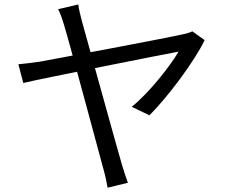

<svg xmlns="http://www.w3.org/2000/svg" viewBox="-20 -814 1040 878"><path d="M337.9 -793.6 245.7 -771.9C254.6 -755.8 262.8 -733.9 273.7 -697C297.4 -620.3 431.1 -120.3 453.8 -37.8C461.7 -10.8 467.9 21.6 472.1 44.3L564.9 21.8C556.7 -0.5 544.8 -35.4 539 -56.2C514.2 -139.3 399.8 -557.2 354.6 -717.1C346.5 -747.7 340.5 -772.9 337.9 -793.6ZM915.8 -630.5 859.7 -670.6C847.8 -665.1 830.3 -659.7 815.5 -657C751.2 -641.7 222.3 -542.6 163.9 -532.3C128.4 -526.9 98.9 -523.5 64 -520.1L86.5 -434.5C172 -455.3 742.3 -568.1 796.7 -577.9C759.8 -514.5 663.7 -391 582.4 -325.6L663.4 -286.7C745.1 -367.9 868.6 -532 915.8 -630.5Z"/></svg>

Font: Source Han Sans JP VF
Style: Regular
Weight: 250
Designer: Ryoko NISHIZUKA 西塚涼子 (kana, bopomofo & ideographs); Paul D. Hunt (Latin, Greek & Cyrillic); Sandoll Communications 산돌커뮤니
Foundry: Adobe
Version: Version 2.004;hotconv 1.0.118;makeotfexe 2.5.65603